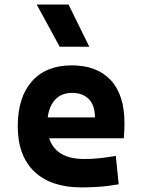

<svg xmlns="http://www.w3.org/2000/svg" viewBox="-20 -815 626 845"><path d="M338.9 9.8Q204.6 9.8 131.3 -59.8Q58.1 -129.4 58.1 -259.8Q58.1 -386.7 120.4 -457Q182.6 -527.3 295.9 -527.3Q406.7 -527.3 467.3 -462.4Q527.8 -397.5 527.8 -273.4Q527.8 -238.3 524.9 -206.5H196.3Q226.6 -115.2 350.6 -115.2Q385.7 -115.2 419.9 -118.9Q454.1 -122.6 489.7 -128.9L502.4 -3.9Q452.6 4.9 411.6 7.3Q370.6 9.8 338.9 9.8ZM296.9 -406.2Q252 -406.2 224.4 -378.2Q196.8 -350.1 189.9 -298.3H397.9Q397.9 -350.6 371.3 -378.4Q344.7 -406.2 296.9 -406.2ZM242.7 -609.4 141.6 -794.9H281.7L373 -609.4Z"/></svg>

Font: Caskaydia Cove
Style: Bold
Weight: 700
Monospace: yes
Designer: Aaron Bell
Foundry: Saja Typeworks
Version: Version 4.300; ttfautohint (v1.8.3)